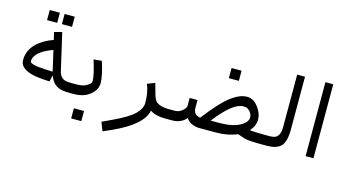

<svg xmlns="http://www.w3.org/2000/svg" viewBox="-89 -961 2786 1537"><g transform="rotate(15 1304.0 -192.0)"><path d="M249 -516V-600H165V-516ZM372 -516V-600H288V-516ZM491 0V-80C479 -80 466 -80 454 -81C412 -84 386 -108 377 -152L307 -456L244 -439L258 -377C229 -367 204 -355 180 -341C101 -294 62 -233 62 -158C62 -115 92 -85 156 -66C180 -58 232 -51 311 -47L323 -101C332 -77 343 -58 355 -44C367 -30 383 -20 402 -12C421 -4 450 0 491 0ZM276 -299 315 -129C292 -130 271 -131 248 -132C167 -136 125 -148 125 -164C125 -218 176 -262 276 -299Z M639 194V110H555V194ZM673 -315 606 -309C631 -228 644 -171 644 -139C644 -131 641 -124 635 -117C629 -110 617 -103 601 -94C585 -85 559 -80 523 -80H459V-6C469 -3 479 0 489 0H523C578 0 622 -13 657 -41C692 -69 710 -101 710 -141C710 -181 698 -238 673 -315Z M1287 0V-80C1243 -80 1210 -90 1188 -106C1177 -115 1167 -133 1158 -162L1132 -255L1069 -231C1087 -189 1096 -137 1096 -79C1096 -47 1080 -16 1047 16C1014 48 953 84 864 125C841 136 818 146 796 157L824 229C847 219 870 209 894 198C1054 126 1141 49 1156 -32C1185 -10 1229 0 1287 0Z M1774 -444V-528H1691V-444ZM1962 -86C1990 -118 2003 -151 2003 -184C2003 -217 1991 -250 1965 -285C1939 -320 1907 -338 1871 -338C1835 -338 1797 -324 1755 -295C1699 -257 1631 -183 1551 -79C1544 -79 1539 -82 1532 -84C1507 -94 1494 -113 1494 -144V-210H1429V-147C1429 -135 1421 -119 1403 -104C1385 -89 1365 -80 1343 -80H1256V-6C1266 -3 1276 0 1286 0H1343C1366 0 1389 -5 1410 -15C1431 -25 1446 -38 1455 -51C1468 -31 1486 -17 1507 -9C1528 -1 1546 3 1564 3H1705C1768 3 1826 -8 1880 -30C1898 -23 1916 -17 1938 -10C1960 -3 2010 0 2086 0V-80C2019 -80 1976 -83 1962 -86ZM1705 -78H1638C1730 -197 1805 -256 1861 -256C1876 -256 1890 -255 1898 -249C1924 -231 1937 -209 1937 -183C1937 -157 1918 -133 1878 -111C1838 -89 1781 -78 1705 -78Z M2212 -613V-172C2212 -136 2202 -110 2183 -94C2172 -85 2153 -80 2124 -80H2053V-6C2063 -3 2073 0 2083 0H2124C2175 0 2213 -11 2238 -34C2263 -57 2277 -104 2277 -172V-613Z M2511 0V-613H2446V0Z"/></g></svg>

Font: Iranian Sans 
Style: Regular
Weight: 400
Designer: Hooman Mehr, Hadi Navid in Neviseh Pardaz Co. Ltd. (http://nevisa.com)
Foundry: http://font-store.ir
Version: 5.0.0 build 1/7/1393